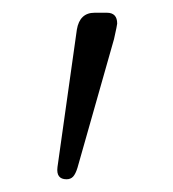

<svg xmlns="http://www.w3.org/2000/svg" viewBox="-20 -722 270 300"><path d="M69.8 -460.9 100.1 -675.8Q104.5 -702.1 127.9 -702.1H147Q163.1 -702.1 163.1 -685.1Q163.1 -683.1 158.2 -661.1L101.1 -460Q98.1 -450.2 94.2 -446Q90.3 -441.9 84 -441.9Q67.4 -441.9 69.8 -460.9Z"/></svg>

Font: Quicksand
Style: Light
Weight: 300
Designer: Andrew Paglinawan
Foundry: Andrew Paglinawan
Version: 1.002